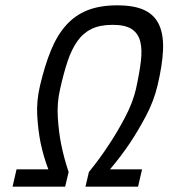

<svg xmlns="http://www.w3.org/2000/svg" viewBox="-20 -690 631 719"><path d="M161 -56Q143 -103 132 -155Q123 -200 119.5 -255.5Q116 -311 130 -370Q148 -446 171 -502Q194 -558 227.5 -595.5Q261 -633 307.5 -651.5Q354 -670 419 -670Q484 -670 522 -651.5Q560 -633 576.5 -595.5Q593 -558 590.5 -502Q588 -446 570 -370Q556 -311 526.5 -255.5Q497 -200 467 -155Q432 -103 392 -56H512L497 9H300L313 -46Q354 -96 389 -150Q419 -195 448 -250Q477 -305 489 -356Q502 -415 507.5 -460Q513 -505 505 -535.5Q497 -566 472.5 -581.5Q448 -597 402 -597Q354 -597 322.5 -581.5Q291 -566 269.5 -535.5Q248 -505 233 -460Q218 -415 205 -356Q193 -305 196.5 -250Q200 -195 209 -150Q220 -96 237 -46L224 9H27L42 -56Z"/></svg>

Font: Panefresco 400wt
Style: Italic
Weight: 400
Foundry: Campivisivi & Chank Co
Version: Version 1.001